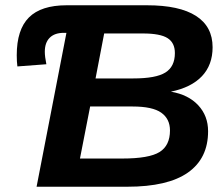

<svg xmlns="http://www.w3.org/2000/svg" viewBox="-20 -708 836 728"><path d="M231.9 -583.5H222.2Q187 -583.5 168.5 -564.9Q149.9 -546.4 149.9 -511.7Q149.9 -493.7 155.8 -464.4L45.9 -456.1Q43.5 -474.6 43.5 -498.5Q43.5 -595.7 89.6 -641.8Q135.7 -688 232.4 -688H537.6Q660.2 -688 723.1 -647.7Q786.1 -607.4 786.1 -528.8Q786.1 -461.9 745.8 -419.2Q705.6 -376.5 627.9 -360.4Q694.3 -349.1 731.7 -308.8Q769 -268.6 769 -210.4Q769 -107.4 692.6 -53.7Q616.2 0 462.9 0H118.7ZM283.2 -106.9H443.4Q545.4 -106.9 585 -131.6Q624.5 -156.2 624.5 -213.4Q624.5 -257.3 591.3 -280.8Q558.1 -304.2 482.9 -304.2H321.8ZM342.3 -410.6H485.8Q571.3 -410.6 607.2 -433.1Q643.1 -455.6 643.1 -506.8Q643.1 -545.9 615.2 -563.5Q587.4 -581.1 522 -581.1H375Z"/></svg>

Font: Liberation Sans
Style: Bold Italic
Weight: 700
Italic angle: -12°
Designer: Steve Matteson
Foundry: Ascender Corporation
Version: Version 2.1.5